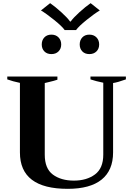

<svg xmlns="http://www.w3.org/2000/svg" viewBox="-20 -1184 842 1214"><path d="M239 -1118 297 -1164Q330 -1141 368 -1106.5Q406 -1072 423 -1048H427Q444 -1072 482 -1106.5Q520 -1141 553 -1164L611 -1118Q576 -1097 527 -1057.5Q478 -1018 461 -994H389Q372 -1018 323 -1057.5Q274 -1097 239 -1118ZM244 -903Q244 -930 260.5 -947.5Q277 -965 305 -965Q333 -965 350 -947.5Q367 -930 367 -903Q367 -876 350 -859Q333 -842 305 -842Q277 -842 260.5 -859Q244 -876 244 -903ZM484 -903Q484 -930 500.5 -947.5Q517 -965 545 -965Q573 -965 590 -947.5Q607 -930 607 -903Q607 -876 590 -859Q573 -842 545 -842Q517 -842 500.5 -859Q484 -876 484 -903ZM106 -220V-660Q62 -669 26 -682V-700H343V-680Q323 -673 284 -664L263 -659V-206Q263 -118 314.5 -80Q366 -42 447 -42Q528 -42 580.5 -81Q633 -120 633 -206V-661Q588 -670 552 -682V-700H776V-682Q723 -663 695 -659V-220Q695 -107 622.5 -48.5Q550 10 408 10Q106 10 106 -220Z"/></svg>

Font: Trirong
Style: Bold
Weight: 700
Designer: Katatrad Team
Foundry: CadsonDemak
Version: Version 1.001